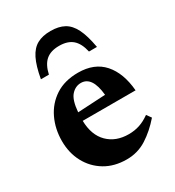

<svg xmlns="http://www.w3.org/2000/svg" viewBox="-168 -773 804 884"><g transform="rotate(-30 234.0 -331.0)"><path d="M250 -445.5Q336.5 -445.5 384 -391.8Q431.5 -338 439.5 -242.5H158.5Q160 -166 202 -124.5Q244 -83 312 -83Q343 -83 369.8 -91.8Q396.5 -100.5 424.5 -120.5L442 -96Q400.5 -48 352.8 -17.5Q305 13 246.5 13Q180.5 13 131.8 -16.2Q83 -45.5 56 -95.8Q29 -146 29 -209.5Q29 -273.5 54.5 -327.2Q80 -381 129.2 -413.2Q178.5 -445.5 250 -445.5ZM238 -398Q208.5 -398 186.8 -373.8Q165 -349.5 160 -287L307.5 -295Q297.5 -398 238 -398ZM236.5 -596Q191.5 -596 166 -574Q140.5 -552 130 -504.5H87.5Q99 -569.5 117.5 -606.5Q136 -643.5 164.8 -659.2Q193.5 -675 236.5 -675Q279.5 -675 308.2 -659.2Q337 -643.5 355.5 -606.5Q374 -569.5 385.5 -504.5H343Q332.5 -552 307 -574Q281.5 -596 236.5 -596Z"/></g></svg>

Font: Newsreader Text
Style: Bold
Weight: 700
Designer: Hugues Gentile
Foundry: Production Type
Version: Version 1.001